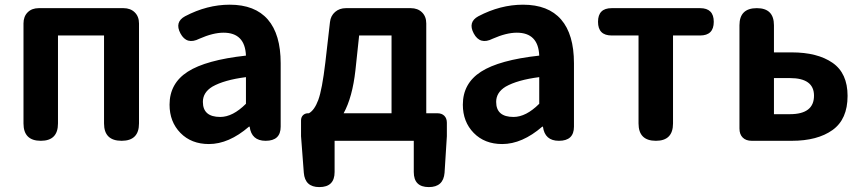

<svg xmlns="http://www.w3.org/2000/svg" viewBox="-20 -594 3638 810"><path d="M143.6 -559.6H501Q530.3 -559.6 548.3 -542Q566.4 -524.4 566.4 -495.1V-73.2Q566.4 0 493.2 0Q418.9 0 418.9 -73.2V-444.3H224.6V-73.2Q224.6 0 152.3 0Q79.1 0 79.1 -73.2V-495.1Q79.1 -524.4 96.7 -542Q114.3 -559.6 143.6 -559.6Z M1100.6 0Q1041 0 1033.2 -59.6H1030.3Q945.3 13.7 861.3 13.7Q787.1 13.7 741.2 -33.2Q695.3 -80.1 695.3 -152.3Q695.3 -242.2 772 -291.5Q848.6 -340.8 1017.6 -359.4Q1013.7 -456.1 922.9 -456.1Q878.9 -456.1 821.3 -430.7Q767.6 -403.3 741.2 -453.1Q715.8 -501 760.7 -525.4Q853.5 -574.2 949.2 -574.2Q1055.7 -574.2 1109.9 -511.7Q1164.1 -449.2 1164.1 -327.1V-59.6Q1164.1 0 1100.6 0ZM876 -228.5Q835.9 -204.1 835.9 -164.1Q835.9 -100.6 909.2 -100.6Q961.9 -100.6 1017.6 -156.2V-268.6Q925.8 -256.8 876 -228.5Z M1429.7 -116.2H1631.8V-444.3H1495.1L1479.5 -297.9Q1466.8 -183.6 1429.7 -116.2ZM1439.5 -559.6H1712.9Q1742.2 -559.6 1760.3 -542Q1778.3 -524.4 1778.3 -495.1V-116.2H1825.2Q1843.8 -116.2 1854.5 -105.5Q1865.2 -94.7 1865.2 -76.2V-19.5L1855.5 134.8Q1850.6 195.3 1789.1 195.3Q1725.6 195.3 1725.6 131.8V0H1391.6V131.8Q1391.6 195.3 1327.1 195.3Q1266.6 195.3 1261.7 134.8L1250 -19.5V-85.9Q1250 -99.6 1258.3 -107.9Q1266.6 -116.2 1280.3 -116.2H1283.2Q1306.6 -128.9 1322.8 -172.4Q1338.9 -215.8 1352.5 -330.1L1372.1 -501Q1375 -527.3 1393.6 -543.5Q1412.1 -559.6 1439.5 -559.6Z M2337.9 0Q2278.3 0 2270.5 -59.6H2267.6Q2182.6 13.7 2098.6 13.7Q2024.4 13.7 1978.5 -33.2Q1932.6 -80.1 1932.6 -152.3Q1932.6 -242.2 2009.3 -291.5Q2085.9 -340.8 2254.9 -359.4Q2251 -456.1 2160.2 -456.1Q2116.2 -456.1 2058.6 -430.7Q2004.9 -403.3 1978.5 -453.1Q1953.1 -501 1998 -525.4Q2090.8 -574.2 2186.5 -574.2Q2293 -574.2 2347.2 -511.7Q2401.4 -449.2 2401.4 -327.1V-59.6Q2401.4 0 2337.9 0ZM2113.3 -228.5Q2073.2 -204.1 2073.2 -164.1Q2073.2 -100.6 2146.5 -100.6Q2199.2 -100.6 2254.9 -156.2V-268.6Q2163.1 -256.8 2113.3 -228.5Z M2560.5 -559.6H2933.6Q2991.2 -559.6 2991.2 -502Q2991.2 -444.3 2933.6 -444.3H2819.3V-73.2Q2819.3 0 2747.1 0Q2673.8 0 2673.8 -73.2V-444.3H2560.5Q2502.9 -444.3 2502.9 -502Q2502.9 -559.6 2560.5 -559.6Z M3320.3 0H3151.4Q3127 0 3113.3 -13.7Q3099.6 -27.3 3099.6 -51.8V-487.3Q3099.6 -559.6 3172.9 -559.6Q3245.1 -559.6 3245.1 -487.3V-373H3320.3Q3428.7 -373 3492.2 -329.1Q3555.7 -285.2 3555.7 -189.5Q3555.7 -90.8 3492.2 -45.4Q3428.7 0 3320.3 0ZM3245.1 -264.6V-112.3H3312.5Q3414.1 -112.3 3414.1 -190.4Q3414.1 -264.6 3312.5 -264.6Z"/></svg>

Font: GenSenMaruGothic TW TTF Bold
Style: Regular
Weight: 700
Version: Version 1.301